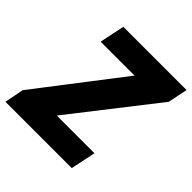

<svg xmlns="http://www.w3.org/2000/svg" viewBox="-226 -859 1005 1005"><g transform="rotate(45 276.5 -357.0)"><path d="M-37 0 -16 -107 344 -575H93L122 -714H590L568 -605L204 -139H483L454 0Z"/></g></svg>

Font: Noto Sans ExtraBold
Style: Italic
Weight: 800
Italic angle: -12°
Designer: Monotype Design Team
Foundry: Monotype Imaging Inc.
Version: Version 2.013; ttfautohint (v1.8.4.7-5d5b)